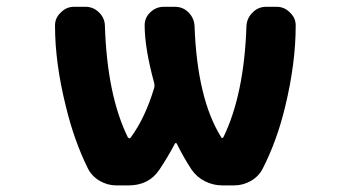

<svg xmlns="http://www.w3.org/2000/svg" viewBox="-20 -569 1040 571"><path d="M641.6 -17.6Q614.3 -17.6 589.8 -29.8Q565.4 -42 549.8 -64.5Q525.4 -101.6 505.9 -141.6Q504.9 -143.6 502.9 -143.6Q501 -143.6 500 -141.6Q479.5 -102.5 454.1 -64.5Q422.9 -17.6 362.3 -17.6H326.2Q299.8 -17.6 276.4 -31.2Q252.9 -44.9 241.2 -68.4Q200.2 -151.4 175.8 -252.9Q143.6 -381.8 143.6 -493.2Q143.6 -515.6 160.2 -531.2Q176.8 -548.8 200.2 -548.8H234.4Q257.8 -548.8 274.9 -531.7Q292 -514.6 292 -491.2Q298.8 -285.2 360.4 -160.2Q362.3 -158.2 364.7 -157.7Q367.2 -157.2 368.2 -159.2Q412.1 -218.8 438.5 -307.6Q440.4 -314.5 438.5 -322.3Q410.2 -425.8 410.2 -494.1Q410.2 -515.6 425.8 -531.2Q443.4 -548.8 466.8 -548.8H500Q524.4 -548.8 541 -531.7Q557.6 -514.6 558.6 -491.2Q566.4 -275.4 637.7 -161.1Q638.7 -158.2 641.1 -158.7Q643.6 -159.2 644.5 -161.1Q706.1 -288.1 712.9 -491.2Q713.9 -514.6 731 -531.7Q748 -548.8 771.5 -548.8H802.7Q826.2 -548.8 842.8 -531.2Q859.4 -515.6 859.4 -493.2Q859.4 -380.9 828.1 -252Q803.7 -150.4 761.7 -68.4Q750 -44.9 726.6 -31.2Q703.1 -17.6 675.8 -17.6Z"/></svg>

Font: Rounded Mgen+ 1mn bold
Style: Bold
Weight: 700
Designer: [Source Han Sans]
Ryoko NISHIZUKA  (kana & ideographs); Paul D. Hunt (Latin, Greek & Cyrillic); Wenlong ZHANG  (bopomofo
Version: Version 1.059.20150602